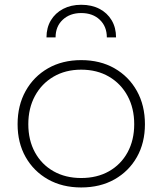

<svg xmlns="http://www.w3.org/2000/svg" viewBox="-20 -796 698 824"><path d="M478 -635.5H438.5Q438.5 -682.5 408.2 -711.2Q378 -740 328.5 -740Q280 -740 249.2 -711.2Q218.5 -682.5 218.5 -635.5H179.5Q179.5 -677 198.2 -708.5Q217 -740 250.8 -757.8Q284.5 -775.5 328.5 -775.5Q373.5 -775.5 407 -758Q440.5 -740.5 459.2 -709Q478 -677.5 478 -635.5ZM328.5 8.5Q247.5 8.5 186 -26.2Q124.5 -61 90 -122Q55.5 -183 55.5 -263Q55.5 -343.5 90 -405.5Q124.5 -467.5 186 -502.8Q247.5 -538 328.5 -538Q410 -538 471.5 -502.8Q533 -467.5 567.5 -405.5Q602 -343.5 602 -263Q602 -183 567.5 -122Q533 -61 471.5 -26.2Q410 8.5 328.5 8.5ZM328.5 -32Q396.5 -32 447.8 -61Q499 -90 527.5 -142.2Q556 -194.5 556 -263Q556 -331.5 527.5 -384.2Q499 -437 447.8 -467Q396.5 -497 328.5 -497Q261 -497 209.8 -467Q158.5 -437 130 -384.2Q101.5 -331.5 101.5 -263Q101.5 -194.5 130 -142.2Q158.5 -90 209.8 -61Q261 -32 328.5 -32Z"/></svg>

Font: Hepta Slab Light
Style: Regular
Weight: 300
Designer: Michael LaGattuta
Foundry: Michael LaGattuta
Version: Version 1.102